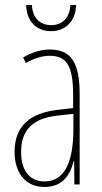

<svg xmlns="http://www.w3.org/2000/svg" viewBox="-20 -734 406 764"><path d="M283 -714H260C258 -667 231 -634 184 -634C137 -634 109 -665 107 -714H84C86 -645 129 -610 183 -610C242 -610 281 -651 283 -714ZM177 -537C143 -537 104 -525 72 -505L83 -483C120 -505 153 -512 177 -512C244 -512 271 -475 271 -355V-304L210 -297C100 -284 38 -234 38 -129C38 -57 73 10 157 10C233 10 261 -43 273 -93H275L276 0H297V-358C297 -489 261 -537 177 -537ZM209 -274 272 -281V-220C272 -97 241 -12 157 -12C99 -12 64 -54 64 -129C64 -217 110 -263 209 -274Z"/></svg>

Font: Noto Sans Myanmar ExtraCondensed Thin
Style: Regular
Weight: 100
Width: 2
Designer: Monotype Design Team
Foundry: Monotype Imaging Inc.
Version: Version 2.107